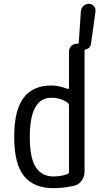

<svg xmlns="http://www.w3.org/2000/svg" viewBox="-20 -980 540 1010"><path d="M250 -465.8Q136.7 -465.8 136.7 -259.8Q136.7 -148.4 168.5 -100.1Q200.2 -51.8 259.8 -51.8Q302.7 -51.8 335 -64.5Q342.8 -67.4 342.8 -76.2V-424.8Q342.8 -433.6 335.9 -439.5Q299.8 -465.8 250 -465.8ZM259.8 9.8Q158.2 9.8 106.4 -53.7Q54.7 -117.2 54.7 -259.8Q54.7 -400.4 104 -465.3Q153.3 -530.3 250 -530.3Q289.1 -530.3 335 -512.7Q342.8 -510.7 342.8 -518.6V-709Q342.8 -725.6 355 -737.8Q367.2 -750 383.8 -750H386.7Q394.5 -750 394.5 -756.8L405.3 -919.9Q406.2 -935.5 418 -947.8Q429.7 -960 447.3 -960Q462.9 -960 473.6 -947.8Q484.4 -935.5 482.4 -919.9L459 -751Q456.1 -725.6 431.6 -720.7Q424.8 -718.8 424.8 -711.9V-709V-77.1Q424.8 -50.8 409.7 -29.8Q394.5 -8.8 371.1 -2.9Q313.5 9.8 259.8 9.8Z"/></svg>

Font: Rounded Mgen+ 1mn regular
Style: Regular
Weight: 400
Designer: [Source Han Sans]
Ryoko NISHIZUKA  (kana & ideographs); Paul D. Hunt (Latin, Greek & Cyrillic); Wenlong ZHANG  (bopomofo
Version: Version 1.059.20150602